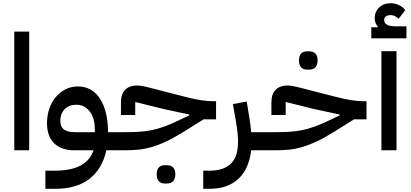

<svg xmlns="http://www.w3.org/2000/svg" viewBox="-20 -937 2564 1197"><path d="M69 -740H162V0H69Z M263 127H321Q426 127 485 93.5Q544 60 563 0H443Q362 0 317.5 -44Q273 -88 273 -169Q273 -217 287.5 -259Q302 -301 327.5 -331.5Q353 -362 388 -380Q423 -398 465 -398Q553 -398 602.5 -323Q652 -248 654 -113H701V-24L677 0H643Q618 115 538.5 177.5Q459 240 325 240H263ZM356 -183Q356 -146 379 -129.5Q402 -113 447 -113H571V-132Q571 -201 539 -242.5Q507 -284 456 -284Q410 -284 383 -256Q356 -228 356 -183Z M677 -89 701 -113H750Q799 -113 840 -115Q881 -117 920 -124.5Q959 -132 1000 -146.5Q1041 -161 1091 -185L1160 -218V-223L1006 -256L823 -301V-220H734V-297Q734 -351 760.5 -377.5Q787 -404 835 -404Q848 -404 865.5 -401Q883 -398 922 -388L1144 -331Q1240 -306 1309 -306H1327V-193H1249L1131 -119Q1067 -79 1017 -55.5Q967 -32 923 -19.5Q879 -7 837.5 -3.5Q796 0 750 0H677ZM1007 207Q984 207 970.5 193Q957 179 957 150Q957 120 970.5 106.5Q984 93 1007 93H1022Q1045 93 1059 106.5Q1073 120 1073 150Q1073 179 1059 193Q1045 207 1022 207Z M1247 127H1285Q1336 127 1370 114Q1404 101 1425 77.5Q1446 54 1455 21Q1464 -12 1464 -53Q1464 -80 1461 -109Q1458 -138 1453 -167L1432 -288L1518 -304L1532 -220Q1537 -191 1540.5 -164Q1544 -137 1546 -113H1639V-24L1615 0H1546Q1540 52 1522 96Q1504 140 1472.5 172Q1441 204 1395 222Q1349 240 1286 240H1247Z M1615 -89 1639 -113H1688Q1737 -113 1778 -115Q1819 -117 1858 -124.5Q1897 -132 1938 -146.5Q1979 -161 2029 -185L2098 -218V-223L1944 -256L1761 -301V-220H1672V-297Q1672 -351 1698.5 -377.5Q1725 -404 1773 -404Q1786 -404 1803.5 -401Q1821 -398 1860 -388L2082 -331Q2178 -306 2247 -306H2265V-193H2187L2069 -119Q2005 -79 1955 -55.5Q1905 -32 1861 -19.5Q1817 -7 1775.5 -3.5Q1734 0 1688 0H1615ZM1894 -503Q1871 -503 1857.5 -517Q1844 -531 1844 -560Q1844 -590 1857.5 -603.5Q1871 -617 1894 -617H1909Q1932 -617 1946 -603.5Q1960 -590 1960 -560Q1960 -531 1946 -517Q1932 -503 1909 -503Z M2358 -618H2452V0H2358ZM2295 -767H2334L2335 -772Q2316 -793 2316 -824Q2316 -864 2344 -890.5Q2372 -917 2415 -917Q2441 -917 2466 -905.5Q2491 -894 2507 -874L2465 -820Q2442 -843 2415 -843Q2397 -843 2386 -834.5Q2375 -826 2375 -813Q2375 -773 2445 -773H2514V-698H2295Z"/></svg>

Font: IBM Plex Sans Arabic Medm
Style: Regular
Weight: 500
Designer: Mike Abbink, Paul van der Laan, Pieter van Rosmalen, Wael Morcos, Khajak Apelian
Foundry: Bold Monday
Version: Version 1.005